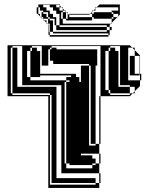

<svg xmlns="http://www.w3.org/2000/svg" viewBox="-20 -922 714 942"><path d="M569 -648V-696H521V-688H545V-672H561V-648ZM473 -648V-696H233V-688H257V-680H457V-648ZM185 -648V-696H137V-688H161V-672H177V-648ZM665 -552H617V-560H665ZM513 -688V-672H521V-688ZM225 -688V-680H233V-688ZM129 -688V-672H137V-688ZM569 -600V-648H561V-600ZM457 -600H473V-648H457ZM185 -648H177V-600H185ZM641 -624H617V-648H641ZM569 -552V-600H561V-552ZM569 -552H561V-504H569ZM377 -552H353V-544H369V-520H377ZM617 -456V-464H521V-480H513V-672H497V-480H513V-464H521V-456ZM449 -112V-120H433V-112ZM433 -96V-112H321V-120H305V-520H297V-120H305V-96ZM217 0V-450H17V-700H617L629 -688H641V-676L667 -650V-560H673V-528H667V-560H665V-600H641V-592H617V-624H641V-600H665V-648H641V-676L629 -688H609V-528H667V-500L641 -474V-464H631L641 -474V-496H617V-504H561V-496H617V-464H631L617 -450H473V-408H467V-450H473V-456H449V-432H425V-464H449V-456H473V-504H449V-496H425V-528H449V-504H473V-552H449V-528H425V-560H449V-552H473V-600H449V-592H425V-600H417V-608H241V-624H225V-680H217V-600H177V-560H353V-552H377V-600H417V-208H449V-216H425V-240H449V-216H467V-168H473V-120H467V-168H377V-160H433V-144H449V-120H467V-72H473V-24H467V-72H257V-48H233V-80H257V-72H281V-120H257V-112H233V-144H257V-120H281V-168H257V-144H233V-176H257V-168H281V-216H257V-208H233V-240H257V-216H281V-264H257V-240H233V-272H257V-264H281V-312H257V-304H233V-336H257V-312H281V-360H257V-336H233V-368H257V-360H281V-408H257V-400H233V-432H257V-408H281V-456H257V-432H233V-456H225V-464H41V-496H257V-456H281V-504H65V-496H41V-528H65V-504H89V-552H65V-528H41V-560H65V-552H89V-600H65V-592H41V-624H65V-600H89V-648H65V-624H41V-656H65V-648H89V-696H41V-688H65V-656H41V-688H33V-464H41V-456H225V-16H449V-24H233V-48H449V-24H467V0ZM641 -592H617V-560H641ZM449 -560H425V-592H449ZM65 -560H41V-592H65ZM177 -544H129V-672H113V-544H129V-528H305V-520H321V-528H305V-544H329V-552H177ZM449 -464H425V-496H449ZM473 -360H467V-408H449V-400H425V-432H449V-408H473ZM257 -368H233V-400H257ZM449 -368H425V-400H449ZM449 -336H425V-368H449V-360H473V-312H467V-360H449ZM473 -264H467V-312H449V-304H425V-336H449V-312H473ZM449 -272H425V-304H449ZM257 -272H233V-304H257ZM449 -240H425V-272H449V-264H473V-216H467V-264H449ZM257 -176H233V-208H257ZM257 -80H233V-112H257ZM272 -870H288V-880L282 -886H272ZM312 -830V-856L306 -862H304V-864L298 -870H288V-862H304V-830ZM448 -886H454L448 -880V-870H438L448 -880ZM184 -862H192V-854H184ZM560 -838H556L560 -842V-854H536V-862H528V-870H560V-886H454L468 -900H568V-850L560 -842ZM418 -850H320V-854H422ZM536 -830V-838H528V-830ZM192 -838H184V-854H208V-838H216V-830H192ZM216 -830H224V-822H216ZM528 -774H518V-790H504V-798H272V-854H256V-870H240V-886H224V-900H192V-902H224V-900H256V-886H272V-896L268 -900H256V-902H272V-896L282 -886H288V-880L298 -870H304V-864L306 -862H312V-856L318 -850H320V-838H432V-822H304V-830H288V-862H280V-830H288V-806H524L518 -800V-790H528ZM504 -766V-774H256V-798H224V-806H216V-822H240V-798H248V-830H224V-838H216V-862H192V-870H168V-854H176V-842L180 -838H184V-834L188 -830H192V-826L196 -822H208V-810L212 -806H216V-802L218 -800V-798H240V-766ZM528 -806H524L528 -810V-830H440V-838H432V-854H422L432 -864V-870H438L432 -864V-854H440V-862H528V-854H536V-838H556L528 -810ZM512 -742H224V-750H218V-766H216V-802L212 -806H208V-810L196 -822H192V-826L188 -830H184V-834L180 -838H176V-842L168 -850V-854H160V-886H168V-870H176V-886H168V-900H192V-886H208V-870H224V-854H240V-838H256V-798H272V-790H504V-774H518V-750H512V-758H240V-766H224V-798H218V-766H224V-750H512Z"/></svg>

Font: Rubik Broken Fax
Style: Regular
Weight: 400
Designer: Hubert and Fischer, NaN
Foundry: Hubert and Fischer, NaN
Version: Version 2.201